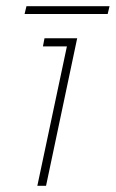

<svg xmlns="http://www.w3.org/2000/svg" viewBox="-20 -597 372 617"><path d="M59 -552 65 -577H332L326 -552ZM100 0 195 -448H118L123 -474H228L128 0Z"/></svg>

Font: Kanit Thin
Style: Italic
Weight: 250
Italic angle: -12°
Designer: Katatrad Team
Foundry: CadsonDemak
Version: Version 2.000; ttfautohint (v1.8.3)